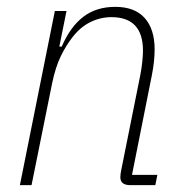

<svg xmlns="http://www.w3.org/2000/svg" viewBox="-20 -540 538 560"><path d="M38 0 140 -508H174L153 -404H160Q185 -462 223 -491Q261 -520 316 -520Q373 -520 402 -487.5Q431 -455 431 -396Q431 -379 429 -360Q427 -341 423 -321L365 -30H439L433 0H360Q331 0 331 -23Q331 -32 334 -46L389 -320Q393 -340 395 -360Q397 -380 397 -392Q397 -490 305 -490Q273 -490 243.5 -475.5Q214 -461 191 -431Q173 -408 157.5 -376.5Q142 -345 132 -297L72 0Z"/></svg>

Font: IBM Plex Sans Condensed ExtraLight
Style: Italic
Weight: 200
Width: 3
Italic angle: -11°
Designer: Mike Abbink, Paul van der Laan, Pieter van Rosmalen
Foundry: Bold Monday
Version: Version 1.3